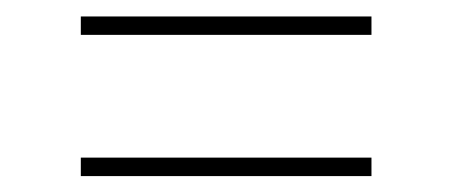

<svg xmlns="http://www.w3.org/2000/svg" viewBox="-20 -373 560 239"><path d="M442.4 -329.6H80.6V-352.5H442.4ZM442.4 -153.8H80.6V-176.8H442.4Z"/></svg>

Font: Vazirmatn FD Thin
Style: Regular
Weight: 100
Designer: Saber Rastikerdar
Foundry: Saber Rastikerdar
Version: Version 33.003